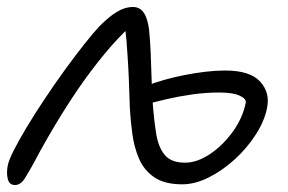

<svg xmlns="http://www.w3.org/2000/svg" viewBox="-30 -518 826 550"><path d="M13 12Q-3 12 -7.5 -4.5Q-12 -21 -8 -43Q-5 -59 9.5 -87.5Q24 -116 46.5 -153.5Q69 -191 95 -230Q124 -274 154.5 -316Q185 -358 211.5 -391.5Q238 -425 255 -443Q284 -472 306.5 -485Q329 -498 350 -498Q371 -498 382 -481.5Q393 -465 397 -433Q400 -404 401.5 -370Q403 -336 404 -300Q405 -264 407 -229Q411 -174 417.5 -134.5Q424 -95 442.5 -73.5Q461 -52 500 -52Q534 -52 570.5 -76Q607 -100 636 -139.5Q665 -179 674 -224Q676 -235 656.5 -244Q637 -253 599 -253Q559 -253 520.5 -247.5Q482 -242 447.5 -234Q413 -226 385 -218Q376 -216 371.5 -224Q367 -232 368 -239Q370 -250 374 -259Q378 -268 389 -272Q412 -281 440 -289Q468 -297 498.5 -303Q529 -309 558.5 -312.5Q588 -316 615 -316Q686 -316 715 -284.5Q744 -253 735 -209Q728 -172 703 -133Q678 -94 643 -62Q608 -30 568.5 -10Q529 10 492 10Q441 10 411.5 -10.5Q382 -31 368 -64Q354 -97 349 -135Q344 -173 342 -207Q341 -232 340 -265.5Q339 -299 337 -334Q335 -369 332.5 -400Q330 -431 326 -450L343 -442Q308 -410 269 -363Q230 -316 191 -259Q170 -228 148.5 -193.5Q127 -159 106 -122.5Q85 -86 65 -48Q53 -26 41 -7Q29 12 13 12Z"/></svg>

Font: Shantell Sans Light
Style: Italic
Weight: 300
Italic angle: -11°
Designer: Stephen Nixon, Anya Danilova, Shantell Martin
Foundry: Arrow Type
Version: Version 1.008;[ac192a2d6]